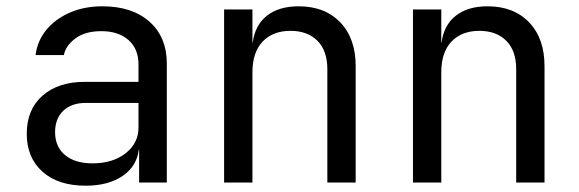

<svg xmlns="http://www.w3.org/2000/svg" viewBox="-20 -580 1840 610"><path d="M252 10Q165 10 115 -34.5Q65 -79 65 -155Q65 -232 115 -276Q165 -320 250 -320H420V-375Q420 -425 388 -453Q356 -481 302 -481Q250 -481 219 -457.5Q188 -434 183 -405H93Q99 -451 127.5 -485.5Q156 -520 202 -540Q248 -560 305 -560Q400 -560 455 -511Q510 -462 510 -378V0H422V-105H421Q415 -52 369.5 -21Q324 10 252 10ZM274 -61Q338 -61 379 -93Q420 -125 420 -175V-253H252Q207 -253 181 -228Q155 -203 155 -160Q155 -114 186.5 -87.5Q218 -61 274 -61Z M692 0V-550H782V-445H783Q790 -500 828 -530Q866 -560 929 -560Q1012 -560 1061 -509Q1110 -458 1110 -370V0H1020V-360Q1020 -419 988.5 -450.5Q957 -482 903 -482Q847 -482 814.5 -448Q782 -414 782 -350V0Z M1292 0V-550H1382V-445H1383Q1390 -500 1428 -530Q1466 -560 1529 -560Q1612 -560 1661 -509Q1710 -458 1710 -370V0H1620V-360Q1620 -419 1588.5 -450.5Q1557 -482 1503 -482Q1447 -482 1414.5 -448Q1382 -414 1382 -350V0Z"/></svg>

Font: NKDuy Mono
Style: Regular
Weight: 400
Monospace: yes
Designer: NKDuy
Foundry: NKDuy
Version: Version 2.251; ttfautohint (v1.8.4.7-5d5b)